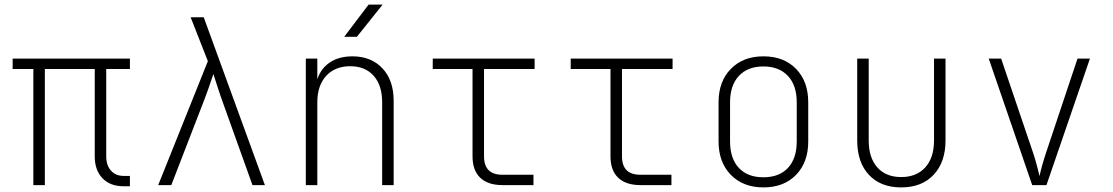

<svg xmlns="http://www.w3.org/2000/svg" viewBox="-20 -805 4840 835"><path d="M517 5Q459 5 425.5 -30Q392 -65 392 -125V-505H175V0H125V-505H35V-550H545V-505H442V-125Q442 -86 462.5 -63Q483 -40 517 -40H545V5Z M668 0 884 -539 809 -730H866L1132 0H1078L950 -357Q938 -390 926.5 -426Q915 -462 908 -483Q901 -462 888.5 -426Q876 -390 863 -357L725 0Z M1310 0V-550H1360V-460Q1375 -507 1414.5 -533.5Q1454 -560 1513 -560Q1594 -560 1643 -508Q1692 -456 1692 -367V0H1642V-360Q1642 -434 1605 -475.5Q1568 -517 1503 -517Q1437 -517 1398.5 -475Q1360 -433 1360 -360V0ZM1477 -645 1583 -785H1644L1532 -645Z M2165 0Q2102 0 2068.5 -32Q2035 -64 2035 -125V-505H1862V-550H2305V-505H2085V-125Q2085 -45 2165 -45H2300V0Z M2765 0Q2702 0 2668.5 -32Q2635 -64 2635 -125V-505H2462V-550H2905V-505H2685V-125Q2685 -45 2765 -45H2900V0Z M3300 10Q3212 10 3158.5 -44.5Q3105 -99 3105 -190V-360Q3105 -451 3158.5 -505.5Q3212 -560 3300 -560Q3389 -560 3442 -505.5Q3495 -451 3495 -360V-190Q3495 -99 3442 -44.5Q3389 10 3300 10ZM3300 -34Q3369 -34 3407 -75Q3445 -116 3445 -190V-360Q3445 -434 3406.5 -475Q3368 -516 3300 -516Q3232 -516 3193.5 -475Q3155 -434 3155 -360V-190Q3155 -116 3193 -75Q3231 -34 3300 -34Z M3899 10Q3810 10 3759 -44.5Q3708 -99 3708 -194V-550H3758V-194Q3758 -119 3795.5 -77Q3833 -35 3899 -35Q3966 -35 4004 -77Q4042 -119 4042 -194V-550H4092V-194Q4092 -100 4040.5 -45Q3989 10 3899 10Z M4469 0 4280 -550H4334L4473 -140Q4482 -113 4489.5 -84.5Q4497 -56 4501 -39Q4504 -56 4512 -84.5Q4520 -113 4529 -140L4666 -550H4720L4531 0Z"/></svg>

Font: JetBrains Mono NL Thin
Style: Regular
Weight: 100
Monospace: yes
Designer: Philipp Nurullin, Konstantin Bulenkov
Foundry: JetBrains
Version: Version 2.305; ttfautohint (v1.8.4.7-5d5b)